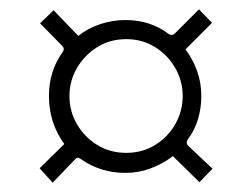

<svg xmlns="http://www.w3.org/2000/svg" viewBox="-20 -570 541 412"><path d="M249 -199Q195.5 -199 153 -229Q146 -234.5 141 -228L93 -178L65 -209L118 -261Q101.5 -283.5 93.2 -309.5Q85 -335.5 85 -364Q85 -418 115 -459Q119 -466 114 -471L66 -520L95 -548L148 -493Q168.5 -509.5 195 -518.2Q221.5 -527 249 -527Q303 -527 342 -497Q349.5 -492.5 355 -498L407 -550L435 -521L378 -464Q394 -443 403 -417.5Q412 -392 412 -364Q412 -338 404.8 -314Q397.5 -290 383 -271Q378 -263 384 -257L436 -208L408 -179L351 -235Q329.5 -218.5 303.5 -208.8Q277.5 -199 249 -199ZM251 -242Q285.5 -242 313 -259Q340.5 -276 356.2 -303.8Q372 -331.5 372 -364Q372 -396 356.2 -423.8Q340.5 -451.5 313 -468.8Q285.5 -486 251 -486Q216 -486 188.5 -468.8Q161 -451.5 145 -423.8Q129 -396 129 -364Q129 -331.5 145 -303.8Q161 -276 188.5 -259Q216 -242 251 -242Z"/></svg>

Font: Public Sans Thin
Style: Regular
Weight: 100
Designer: The Public Sans project authors (U.S. Web Design System). Libre Franklin designed by Pablo Impallari and Rodrigo Fuenzal
Version: Version 1.008